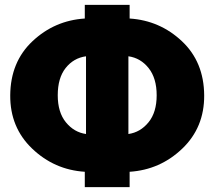

<svg xmlns="http://www.w3.org/2000/svg" viewBox="-20 -768 880 788"><path d="M328 0V-63Q203 -71 112 -158Q21 -245 22 -377Q23 -514 113.5 -599Q204 -684 328 -692V-748H512V-692Q636 -684 726.5 -599Q817 -514 818 -377Q819 -245 728 -158Q637 -71 512 -63V0ZM333 -218V-537Q282 -530 249.5 -489Q217 -448 217 -377Q217 -307 250.5 -266Q284 -225 333 -218ZM507 -218Q556 -225 589.5 -266Q623 -307 623 -377Q623 -447 590 -488.5Q557 -530 507 -537Z"/></svg>

Font: Raleway-v4020 Black
Style: Regular
Weight: 900
Designer: Matt McInerney, Pablo Impallari, Rodrigo Fuenzalida
Foundry: Matt McInerney, Pablo Impallari, Rodrigo Fuenzalida
Version: Version 4.020;PS 004.020;hotconv 1.0.88;makeotf.lib2.5.64775